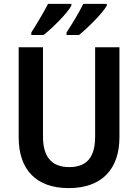

<svg xmlns="http://www.w3.org/2000/svg" viewBox="-20 -957 710 987"><path d="M529 -928V-937H408C390 -899 351 -834 322 -790V-777H386C431 -813 508 -890 529 -928ZM347 -928V-937H227C207 -898 170 -835 141 -790V-777H204C252 -815 326 -889 347 -928ZM594 -252V-714H469V-255C469 -152 429 -98 336 -98C247 -98 201 -149 201 -254V-714H76V-251C76 -85 166 10 333 10C507 10 594 -91 594 -252Z"/></svg>

Font: Noto Sans Thai Looped SemiCondensed SemiBold
Style: Regular
Weight: 600
Width: 4
Designer: Sasikarn Vongin, Ben Mitchell
Foundry: The Fontpad Ltd
Version: Version 1.001